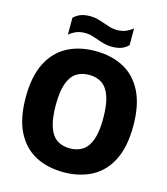

<svg xmlns="http://www.w3.org/2000/svg" viewBox="-136 -1050 1013 1164"><g transform="rotate(15 371.0 -468.0)"><path d="M371.5 10Q270 10 194.2 -30.5Q118.5 -71 76.2 -155Q34 -239 34 -370Q34 -501 76.2 -585Q118.5 -669 194.2 -709.5Q270 -750 371.5 -750Q472.5 -750 548.5 -709.5Q624.5 -669 666.8 -584.8Q709 -500.5 709 -370Q709 -239.5 666.8 -155.2Q624.5 -71 548.5 -30.5Q472.5 10 371.5 10ZM371.5 -139.5Q419 -139.5 452.2 -161.8Q485.5 -184 503.2 -233.8Q521 -283.5 521 -366.5Q521 -452.5 503.2 -504Q485.5 -555.5 452 -578Q418.5 -600.5 371.5 -600.5Q324 -600.5 290.8 -578.5Q257.5 -556.5 239.8 -506.5Q222 -456.5 222 -373.5Q222 -287 239.5 -235.8Q257 -184.5 290.5 -162Q324 -139.5 371.5 -139.5ZM457 -800.5Q430.5 -800.5 407.2 -807Q384 -813.5 362.5 -821.5Q343 -828.5 323.8 -834Q304.5 -839.5 283 -839.5Q252 -839.5 229 -830.5Q206 -821.5 182.5 -803V-908.5Q203 -928 227.2 -937Q251.5 -946 286 -946Q313 -946 336 -939.2Q359 -932.5 380.5 -925Q400 -918 419.5 -912.2Q439 -906.5 460 -906.5Q491 -906.5 514 -915.5Q537 -924.5 560.5 -942.5V-837.5Q540.5 -818 516 -809.2Q491.5 -800.5 457 -800.5Z"/></g></svg>

Font: Encode Sans SC SemiCondensed ExtraBold
Style: Regular
Weight: 800
Width: 4
Designer: Multiple Designers
Foundry: Impallari Type
Version: Version 3.002